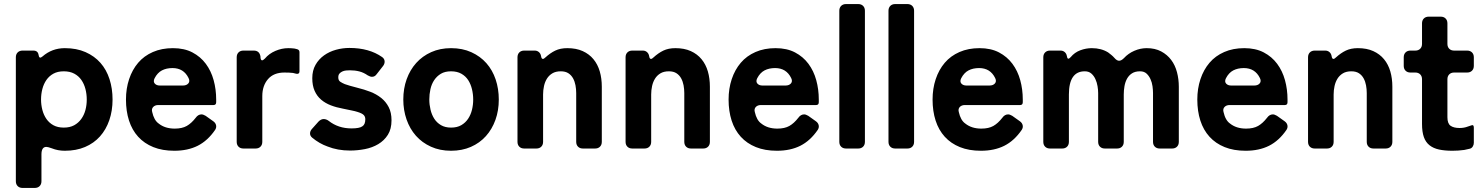

<svg xmlns="http://www.w3.org/2000/svg" viewBox="-20 -731 7299 945"><path d="M58 161V-449Q58 -464 67 -473Q76 -482 91 -482H144Q167 -482 170 -460Q173 -439 189 -453Q236 -494 299 -494Q357 -494 401 -474.5Q445 -455 474.5 -421.5Q504 -388 519 -341.5Q534 -295 534 -241Q534 -186 518 -139.5Q502 -93 472 -59.5Q442 -26 398.5 -7.5Q355 11 299 11Q265 11 235 -1Q216 -8 208 -8Q184 -8 184 29V161Q184 176 175 185Q166 194 151 194H91Q76 194 67 185Q58 176 58 161ZM294 -103Q324 -103 345 -114.5Q366 -126 380 -145.5Q394 -165 400.5 -189.5Q407 -214 407 -241Q407 -268 400.5 -293Q394 -318 380.5 -337.5Q367 -357 345.5 -368.5Q324 -380 294 -380Q264 -380 243 -368.5Q222 -357 208.5 -337.5Q195 -318 188.5 -293Q182 -268 182 -241Q182 -215 188.5 -190Q195 -165 208.5 -145.5Q222 -126 243 -114.5Q264 -103 294 -103Z M838 11Q779 11 734.5 -7Q690 -25 660 -58Q630 -91 615 -137.5Q600 -184 600 -241Q600 -295 615.5 -341.5Q631 -388 660 -422Q689 -456 732.5 -475Q776 -494 831 -494Q887 -494 927 -473Q967 -452 993 -417Q1019 -382 1031.5 -336.5Q1044 -291 1044 -241V-228Q1044 -214 1031 -214H759Q743 -214 734 -204.5Q725 -195 729 -180Q738 -139 761 -123Q792 -98 840 -98Q876 -98 899 -111Q922 -124 943 -151Q955 -168 972 -168Q980 -168 992 -161L1030 -134Q1041 -126 1043.5 -114.5Q1046 -103 1039 -92Q1002 -38 953 -13.5Q904 11 838 11ZM767 -310H880Q898 -310 907 -320.5Q916 -331 908 -347Q884 -396 829 -396Q799 -396 777 -384.5Q755 -373 741 -346Q733 -330 741.5 -320Q750 -310 767 -310Z M1145 -33V-449Q1145 -464 1154 -473Q1163 -482 1178 -482H1229Q1257 -482 1262 -453V-450Q1263 -434 1270 -434Q1275 -434 1284 -443Q1304 -467 1335.5 -480.5Q1367 -494 1399 -494Q1407 -494 1415 -493.5Q1423 -493 1430 -492L1442 -489Q1454 -486 1454 -474V-380Q1454 -365 1438 -368Q1432 -370 1422 -372Q1414 -373 1403.5 -373.5Q1393 -374 1380 -374Q1327 -374 1299 -341.5Q1271 -309 1271 -258V-33Q1271 -18 1262 -9Q1253 0 1238 0H1178Q1163 0 1154 -9Q1145 -18 1145 -33Z M1703 10Q1642 10 1592 -10Q1572 -17 1553 -28Q1534 -39 1517 -53Q1506 -62 1506 -74Q1506 -86 1515 -96L1548 -133Q1560 -145 1573 -145Q1586 -145 1598 -136Q1645 -99 1710 -99Q1749 -99 1763 -109Q1778 -118 1778 -144Q1778 -156 1771 -164Q1763 -173 1740 -180Q1728 -184 1710 -187.5Q1692 -191 1669 -196Q1636 -202 1608.5 -212.5Q1581 -223 1560.5 -240.5Q1540 -258 1528.5 -284Q1517 -310 1517 -346Q1517 -384 1533 -412Q1549 -440 1575 -458.5Q1601 -477 1633.5 -486Q1666 -495 1700 -495Q1797 -495 1861 -450Q1872 -442 1873 -430Q1874 -418 1866 -407L1834 -366Q1825 -353 1811 -353Q1802 -353 1790 -360Q1770 -374 1748.5 -379.5Q1727 -385 1702 -385Q1693 -385 1683 -384Q1673 -383 1664.5 -379Q1656 -375 1650.5 -368.5Q1645 -362 1645 -350Q1645 -335 1655 -328.5Q1665 -322 1677 -317Q1696 -310 1739 -299Q1772 -291 1802 -279.5Q1832 -268 1855.5 -249.5Q1879 -231 1893 -204Q1907 -177 1907 -139Q1907 -96 1889 -67.5Q1871 -39 1841.5 -21.5Q1812 -4 1775.5 3Q1739 10 1703 10Z M2200 11Q2145 11 2101 -9Q2057 -29 2027 -63Q1997 -97 1981 -143Q1965 -189 1965 -241Q1965 -295 1981.5 -341Q1998 -387 2028.5 -421Q2059 -455 2102.5 -474.5Q2146 -494 2200 -494Q2256 -494 2300 -474Q2344 -454 2374 -420Q2404 -386 2419.5 -340Q2435 -294 2435 -241Q2435 -187 2418.5 -141Q2402 -95 2371.5 -61Q2341 -27 2297.5 -8Q2254 11 2200 11ZM2200 -103Q2230 -103 2250.5 -115Q2271 -127 2284 -146.5Q2297 -166 2303 -190.5Q2309 -215 2309 -241Q2309 -267 2303 -292Q2297 -317 2284.5 -336.5Q2272 -356 2251 -368Q2230 -380 2200 -380Q2170 -380 2150 -368Q2130 -356 2117 -336.5Q2104 -317 2098.5 -292Q2093 -267 2093 -241Q2093 -216 2099 -191Q2105 -166 2117.5 -146.5Q2130 -127 2150.5 -115Q2171 -103 2200 -103Z M2527 -33V-449Q2527 -464 2536 -473Q2545 -482 2560 -482H2612Q2624 -482 2632.5 -474.5Q2641 -467 2643 -455Q2645 -441 2652 -441Q2657 -441 2664 -448Q2688 -470 2713 -482Q2738 -494 2772 -494Q2816 -494 2848 -479.5Q2880 -465 2901 -439.5Q2922 -414 2932 -379.5Q2942 -345 2942 -304V-33Q2942 -18 2933 -9Q2924 0 2909 0H2849Q2834 0 2825 -9Q2816 -18 2816 -33V-273Q2816 -292 2812.5 -311Q2809 -330 2800.5 -345.5Q2792 -361 2777.5 -370.5Q2763 -380 2740 -380Q2715 -380 2698.5 -370Q2682 -360 2672 -344Q2662 -328 2657.5 -307.5Q2653 -287 2653 -266V-33Q2653 -18 2644 -9Q2635 0 2620 0H2560Q2545 0 2536 -9Q2527 -18 2527 -33Z M3059 -33V-449Q3059 -464 3068 -473Q3077 -482 3092 -482H3144Q3156 -482 3164.5 -474.5Q3173 -467 3175 -455Q3177 -441 3184 -441Q3189 -441 3196 -448Q3220 -470 3245 -482Q3270 -494 3304 -494Q3348 -494 3380 -479.5Q3412 -465 3433 -439.5Q3454 -414 3464 -379.5Q3474 -345 3474 -304V-33Q3474 -18 3465 -9Q3456 0 3441 0H3381Q3366 0 3357 -9Q3348 -18 3348 -33V-273Q3348 -292 3344.5 -311Q3341 -330 3332.5 -345.5Q3324 -361 3309.5 -370.5Q3295 -380 3272 -380Q3247 -380 3230.5 -370Q3214 -360 3204 -344Q3194 -328 3189.5 -307.5Q3185 -287 3185 -266V-33Q3185 -18 3176 -9Q3167 0 3152 0H3092Q3077 0 3068 -9Q3059 -18 3059 -33Z M3804 11Q3745 11 3700.5 -7Q3656 -25 3626 -58Q3596 -91 3581 -137.5Q3566 -184 3566 -241Q3566 -295 3581.5 -341.5Q3597 -388 3626 -422Q3655 -456 3698.5 -475Q3742 -494 3797 -494Q3853 -494 3893 -473Q3933 -452 3959 -417Q3985 -382 3997.5 -336.5Q4010 -291 4010 -241V-228Q4010 -214 3997 -214H3725Q3709 -214 3700 -204.5Q3691 -195 3695 -180Q3704 -139 3727 -123Q3758 -98 3806 -98Q3842 -98 3865 -111Q3888 -124 3909 -151Q3921 -168 3938 -168Q3946 -168 3958 -161L3996 -134Q4007 -126 4009.5 -114.5Q4012 -103 4005 -92Q3968 -38 3919 -13.5Q3870 11 3804 11ZM3733 -310H3846Q3864 -310 3873 -320.5Q3882 -331 3874 -347Q3850 -396 3795 -396Q3765 -396 3743 -384.5Q3721 -373 3707 -346Q3699 -330 3707.5 -320Q3716 -310 3733 -310Z M4111 -33V-678Q4111 -693 4120 -702Q4129 -711 4144 -711H4204Q4219 -711 4228 -702Q4237 -693 4237 -678V-33Q4237 -18 4228 -9Q4219 0 4204 0H4144Q4129 0 4120 -9Q4111 -18 4111 -33Z M4353 -33V-678Q4353 -693 4362 -702Q4371 -711 4386 -711H4446Q4461 -711 4470 -702Q4479 -693 4479 -678V-33Q4479 -18 4470 -9Q4461 0 4446 0H4386Q4371 0 4362 -9Q4353 -18 4353 -33Z M4808 11Q4749 11 4704.5 -7Q4660 -25 4630 -58Q4600 -91 4585 -137.5Q4570 -184 4570 -241Q4570 -295 4585.5 -341.5Q4601 -388 4630 -422Q4659 -456 4702.5 -475Q4746 -494 4801 -494Q4857 -494 4897 -473Q4937 -452 4963 -417Q4989 -382 5001.5 -336.5Q5014 -291 5014 -241V-228Q5014 -214 5001 -214H4729Q4713 -214 4704 -204.5Q4695 -195 4699 -180Q4708 -139 4731 -123Q4762 -98 4810 -98Q4846 -98 4869 -111Q4892 -124 4913 -151Q4925 -168 4942 -168Q4950 -168 4962 -161L5000 -134Q5011 -126 5013.5 -114.5Q5016 -103 5009 -92Q4972 -38 4923 -13.5Q4874 11 4808 11ZM4737 -310H4850Q4868 -310 4877 -320.5Q4886 -331 4878 -347Q4854 -396 4799 -396Q4769 -396 4747 -384.5Q4725 -373 4711 -346Q4703 -330 4711.5 -320Q4720 -310 4737 -310Z M5115 -33V-449Q5115 -464 5124 -473Q5133 -482 5148 -482H5200Q5212 -482 5220.5 -474.5Q5229 -467 5231 -455Q5234 -432 5250 -450Q5269 -473 5297 -483.5Q5325 -494 5354 -494Q5400 -494 5434 -473Q5442 -467 5450 -460.5Q5458 -454 5465 -446Q5477 -432 5488 -432Q5499 -432 5512 -445Q5533 -468 5563 -481Q5593 -494 5624 -494Q5665 -494 5695 -478Q5725 -462 5744.5 -436Q5764 -410 5773 -375.5Q5782 -341 5782 -304V-33Q5782 -18 5773 -9Q5764 0 5749 0H5688Q5673 0 5664 -9Q5655 -18 5655 -33V-273Q5655 -288 5652.5 -306.5Q5650 -325 5642.5 -341.5Q5635 -358 5623 -369Q5611 -380 5591 -380Q5567 -380 5551.5 -370Q5536 -360 5527 -343.5Q5518 -327 5514.5 -306.5Q5511 -286 5511 -266V-33Q5511 -18 5502 -9Q5493 0 5478 0H5418Q5403 0 5394 -9Q5385 -18 5385 -33V-273Q5385 -288 5382 -306.5Q5379 -325 5371.5 -341.5Q5364 -358 5351.5 -369Q5339 -380 5319 -380Q5241 -380 5241 -266V-33Q5241 -18 5232 -9Q5223 0 5208 0H5148Q5133 0 5124 -9Q5115 -18 5115 -33Z M6111 11Q6052 11 6007.5 -7Q5963 -25 5933 -58Q5903 -91 5888 -137.5Q5873 -184 5873 -241Q5873 -295 5888.5 -341.5Q5904 -388 5933 -422Q5962 -456 6005.5 -475Q6049 -494 6104 -494Q6160 -494 6200 -473Q6240 -452 6266 -417Q6292 -382 6304.5 -336.5Q6317 -291 6317 -241V-228Q6317 -214 6304 -214H6032Q6016 -214 6007 -204.5Q5998 -195 6002 -180Q6011 -139 6034 -123Q6065 -98 6113 -98Q6149 -98 6172 -111Q6195 -124 6216 -151Q6228 -168 6245 -168Q6253 -168 6265 -161L6303 -134Q6314 -126 6316.5 -114.5Q6319 -103 6312 -92Q6275 -38 6226 -13.5Q6177 11 6111 11ZM6040 -310H6153Q6171 -310 6180 -320.5Q6189 -331 6181 -347Q6157 -396 6102 -396Q6072 -396 6050 -384.5Q6028 -373 6014 -346Q6006 -330 6014.5 -320Q6023 -310 6040 -310Z M6418 -33V-449Q6418 -464 6427 -473Q6436 -482 6451 -482H6503Q6515 -482 6523.5 -474.5Q6532 -467 6534 -455Q6536 -441 6543 -441Q6548 -441 6555 -448Q6579 -470 6604 -482Q6629 -494 6663 -494Q6707 -494 6739 -479.5Q6771 -465 6792 -439.5Q6813 -414 6823 -379.5Q6833 -345 6833 -304V-33Q6833 -18 6824 -9Q6815 0 6800 0H6740Q6725 0 6716 -9Q6707 -18 6707 -33V-273Q6707 -292 6703.5 -311Q6700 -330 6691.5 -345.5Q6683 -361 6668.5 -370.5Q6654 -380 6631 -380Q6606 -380 6589.5 -370Q6573 -360 6563 -344Q6553 -328 6548.5 -307.5Q6544 -287 6544 -266V-33Q6544 -18 6535 -9Q6526 0 6511 0H6451Q6436 0 6427 -9Q6418 -18 6418 -33Z M7129 11Q7091 11 7063 5Q7035 -1 7016 -16Q6997 -31 6988 -56.5Q6979 -82 6979 -121V-341Q6979 -356 6970 -365Q6961 -374 6946 -374H6922Q6907 -374 6898 -383Q6889 -392 6889 -407V-449Q6889 -464 6898 -473Q6907 -482 6922 -482H6946Q6961 -482 6970 -491Q6979 -500 6979 -515V-616Q6979 -631 6988 -640Q6997 -649 7012 -649H7071Q7086 -649 7095 -640Q7104 -631 7104 -616V-515Q7104 -500 7113 -491Q7122 -482 7137 -482H7201Q7216 -482 7225 -473Q7234 -464 7234 -449V-407Q7234 -392 7225 -383Q7216 -374 7201 -374H7137Q7122 -374 7113 -365Q7104 -356 7104 -341V-154Q7104 -123 7119.5 -112Q7135 -101 7164 -101Q7186 -101 7204 -108Q7209 -109 7219 -113Q7234 -120 7234 -103V-28Q7234 -18 7228.5 -9.5Q7223 -1 7214 1L7187 7Q7173 9 7158 10Q7143 11 7129 11Z"/></svg>

Font: Higure Gothic Black
Style: Regular
Weight: 900
Designer: Yoshimichi Ohira
Foundry: Positype
Version: Version 1.000